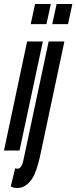

<svg xmlns="http://www.w3.org/2000/svg" viewBox="-34 -755 383 963"><path d="M120 -634H199L221 -735H142ZM228 -634H307L329 -735H250ZM64 0 181 -547H102L-14 0ZM210 -547 86 36C81 59 75 101 42 89L20 180C34 187 43 188 54 188C92 188 121 157 138 122C154 86 164 42 170 14L289 -547Z"/></svg>

Font: League Gothic Condensed Italic
Style: Regular
Weight: 400
Width: 3
Designer: Tyler Finck
Foundry: The League of Moveable Type
Version: Version 1.001;PS 001.001;hotconv 1.0.56;makeotf.lib2.0.21325